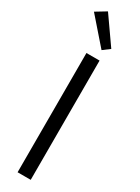

<svg xmlns="http://www.w3.org/2000/svg" viewBox="-250 -957 712 976"><g transform="rotate(30 106.0 -469.0)"><path d="M58 -938 -3 -901 128 -751 168 -781ZM69 -700V0H146V-700Z"/></g></svg>

Font: Mint Spirit
Style: Regular
Weight: 400
Designer: HARENDAL Hirwen
Foundry: Arkandis Digital Foundry.
Version: Version 1.004;FFEdit